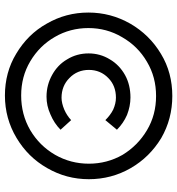

<svg xmlns="http://www.w3.org/2000/svg" viewBox="10 -739 720 780"><g transform="rotate(90 370.0 -349.0)"><path d="M541 -644C489 -674 432 -689 370 -689C307 -689 250 -674 199 -643C147 -612 106 -570 76 -518C46 -465 31 -409 31 -348C31 -287 46 -231 76 -179C105 -127 146 -86 198 -55C249 -24 306 -9 368 -9C431 -9 488 -25 540 -56C592 -87 633 -128 663 -181C693 -233 708 -289 708 -350C708 -411 693 -468 663 -520C633 -572 592 -613 541 -644ZM231 -586C273 -611 319 -623 370 -623C421 -623 467 -611 509 -586C551 -561 584 -528 609 -487C633 -445 645 -399 645 -350C645 -301 633 -255 609 -213C584 -170 551 -137 509 -112C466 -87 419 -75 368 -75C317 -75 271 -87 229 -112C187 -137 154 -170 130 -212C106 -253 94 -299 94 -348C94 -397 106 -443 131 -485C155 -527 188 -561 231 -586ZM425 -449C441 -441 455 -430 468 -417L507 -464C490 -481 470 -495 447 -505C424 -514 400 -519 376 -519C343 -519 312 -512 285 -497C258 -482 236 -461 221 -435C205 -409 197 -380 197 -349C197 -317 205 -288 221 -262C236 -236 257 -216 284 -201C311 -186 340 -178 373 -178C397 -178 421 -183 445 -194C469 -204 490 -218 507 -235L468 -278C455 -266 441 -257 425 -250C408 -243 392 -239 377 -239C345 -239 318 -250 297 -271C275 -292 264 -319 264 -350C264 -381 275 -408 297 -429C318 -450 345 -460 377 -460C393 -460 409 -456 425 -449Z"/></g></svg>

Font: Argentum Sans Medium
Style: Regular
Weight: 500
Designer: Julieta Ulanovsky
Foundry: Julieta Ulanovsky
Version: Version 5.001;January 29, 2019;FontCreator 11.5.0.2425 64-bi